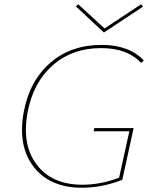

<svg xmlns="http://www.w3.org/2000/svg" viewBox="-20 -873 705 898"><path d="M649 -842 466 -721 335 -843 346 -853 469 -740 640 -853ZM455 -663Q584 -663 653 -590L640 -579Q575 -648 453 -648Q318 -648 226.5 -567.5Q135 -487 109 -347Q81 -195 152.5 -102Q224 -9 365 -9Q451 -9 537 -42L585 -259H418L421 -274H605L552 -32Q458 5 363 5Q214 5 138 -92Q62 -189 91 -349Q118 -494 214.5 -578.5Q311 -663 455 -663Z"/></svg>

Font: EauTestInfant Thin
Style: Italic
Weight: 250
Italic angle: -12°
Designer: Christian Thalmann (Catharsis Fonts)
Version: Version 0.001;PS 000.001;hotconv 1.0.88;makeotf.lib2.5.64775